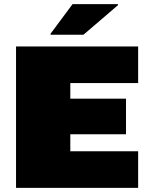

<svg xmlns="http://www.w3.org/2000/svg" viewBox="-20 -914 749 934"><path d="M58 0V-688H652V-510H322V-434H593V-261H322V-178H652V0ZM226 -745V-750L333 -894H554V-889L386 -745Z"/></svg>

Font: Saira Expanded Black
Style: Regular
Weight: 900
Width: 7
Designer: Hector Gatti with collaboration of the Omnibus-Type team
Foundry: Omnibus-Type
Version: Version 1.101